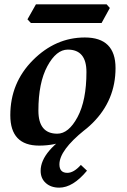

<svg xmlns="http://www.w3.org/2000/svg" viewBox="-20 -653 577 874"><path d="M240.7 -44.4Q292.5 -44.4 333 -120.1Q373.5 -195.8 373.5 -325.2Q373.5 -427.2 288.6 -427.2Q236.3 -427.2 195.6 -351.8Q154.8 -276.4 154.8 -149.4Q154.8 -44.4 240.7 -44.4ZM158.2 9.8Q26.9 9.8 26.9 -128.4Q26.9 -275.9 129.9 -379.2Q232.9 -482.4 366.2 -482.4Q505.9 -482.4 505.9 -343.3Q505.9 -197.3 402.3 -93.8Q298.8 9.8 158.2 9.8ZM249.5 201.2Q211.9 201.2 188.5 180.2Q165 159.2 165 124.5Q165 33.2 324.7 -62.5L364.3 -60.5Q250.5 31.2 250.5 95.2Q250.5 133.8 286.6 133.8Q315.9 133.8 348.1 97.7L376 124Q312 201.2 249.5 201.2ZM442.4 -548.3H120.6L105 -564.9L143.6 -633.3H465.3L480 -616.7Z"/></svg>

Font: Kelvinch
Style: Bold Italic
Weight: 700
Italic angle: -10°
Designer: Paul James Miller
Foundry: High-Logic / Made with FontCreator
Version: Version 3.30 September 23, 2016